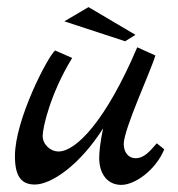

<svg xmlns="http://www.w3.org/2000/svg" viewBox="-20 -513 500 540"><path d="M421 -110C403 -90 387 -68 361 -68C342 -68 328 -84 328 -108C328 -150 405 -315 417 -357L366 -380C277 -171 193 -87 145 -87C121 -87 100 -107 100 -131C100 -153 121 -249 183 -350L135 -371C115 -355 22 -177 22 -74C22 -17 40 6 78 6C124 6 204 -48 270 -152C262 -114 259 -86 259 -69C259 -23 283 7 321 7C360 7 418 -35 442 -93ZM332 -397 361 -415 229 -493 161 -453Z"/></svg>

Font: Marck Script
Style: Regular
Weight: 400
Designer: Denis Masharov, Marck Fogel
Foundry: Denis Masharov
Version: Version 1.002